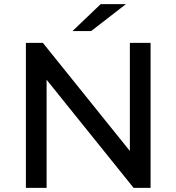

<svg xmlns="http://www.w3.org/2000/svg" viewBox="-20 -907 852 927"><path d="M105 0H205V-522L625 0H707V-700H607V-178L187 -700H105ZM420 -757 588 -887H466L330 -757Z"/></svg>

Font: Malon Grotesk Med
Style: Regular
Weight: 500
Designer: Julieta Ulanovsky
Foundry: Julieta Ulanovsky
Version: Version 7.200